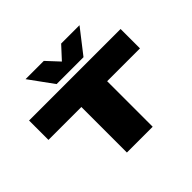

<svg xmlns="http://www.w3.org/2000/svg" viewBox="-208 -1203 1464 1464"><g transform="rotate(-45 524.5 -471.0)"><path d="M1018 -491H664V0H386V-491H31V-700H1018ZM817 -942 666 -748H376L235 -942H432L526 -841L619 -942Z"/></g></svg>

Font: Georama Extra Expanded ExtraBold
Style: Regular
Weight: 800
Width: 8
Designer: Jean-Baptiste Levee
Foundry: Production Type
Version: Version 1.000